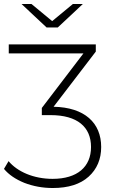

<svg xmlns="http://www.w3.org/2000/svg" viewBox="-44 -745 567 964"><path d="M78 173C122 190 170 199 221 199C299 199 359 180 401 142C443 104 464 54 464 -7C464 -128 381 -206 225 -209L437 -486V-522H0V-477H375L166 -203V-167H210C345 -167 413 -107 413 -7C413 93 344 153 220 153C125 153 43 117 -1 64L-24 103C0 132 34 155 78 173ZM64 -725 190 -607H246L372 -725H322L218 -639L114 -725Z"/></svg>

Font: Montserrat Light
Style: Regular
Weight: 300
Designer: Julieta Ulanovsky
Foundry: Julieta Ulanovsky
Version: Version 7.200